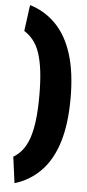

<svg xmlns="http://www.w3.org/2000/svg" viewBox="-61 -806 449 986"><g transform="rotate(5 163.5 -313.0)"><path d="M53 146Q130 123 186.5 66Q243 9 272.5 -85Q302 -179 302 -313Q302 -447 272.5 -540.5Q243 -634 186.5 -691.5Q130 -749 53 -772L35 -637Q61 -621 81.5 -595.5Q102 -570 115 -531.5Q128 -493 134.5 -439Q141 -385 141 -313Q141 -240 134.5 -186.5Q128 -133 115 -94.5Q102 -56 81.5 -30Q61 -4 35 11Z"/></g></svg>

Font: Changa
Style: Bold
Weight: 700
Designer: Eduardo Rodriguez Tunni
Foundry: Eduardo Rodriguez Tunni
Version: Version 3.002; ttfautohint (v1.8.2)